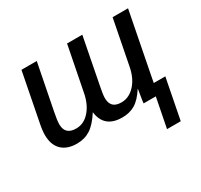

<svg xmlns="http://www.w3.org/2000/svg" viewBox="-150 -726 1180 1125"><g transform="rotate(-30 439.5 -164.0)"><path d="M635.7 0Q635.7 -3.9 638.2 -20.5Q640.6 -37.1 644 -57.1Q647.5 -77.1 649.4 -90.3H647.9Q611.8 -34.7 574.7 -12.7Q537.6 9.3 487.8 9.3Q366.2 9.3 352.1 -104Q312 -41.5 272.5 -16.1Q232.9 9.3 181.2 9.3Q114.7 9.3 78.4 -26.4Q42 -62 42 -129.4Q42 -160.6 52.2 -209.5L114.3 -528.3H217.8L157.2 -219.7Q146.5 -167.5 146.5 -139.6Q147 -69.8 221.2 -69.8Q273.9 -69.8 312.7 -114.3Q351.6 -158.7 364.7 -231.9L422.9 -528.3H525.9L465.8 -218.8Q454.6 -165.5 454.6 -139.6Q454.6 -105.5 472.2 -87.6Q489.7 -69.8 527.8 -69.8Q579.6 -69.8 619.9 -114Q660.2 -158.2 673.3 -233.4L731 -528.3H835.4L755.9 -120.6L747.1 -73.7H825.2L772 199.2H679.2L718.3 0Z"/></g></svg>

Font: Arimo Medium
Style: Italic
Weight: 500
Italic angle: -12°
Designer: Steve Matteson
Foundry: Monotype Imaging Inc.
Version: Version 1.33